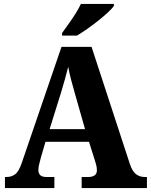

<svg xmlns="http://www.w3.org/2000/svg" viewBox="-20 -951 763 971"><path d="M5 0V-56H14Q38 -56 56.5 -69.5Q75 -83 90 -127L291 -714H443L637 -121Q649 -85 667.5 -70.5Q686 -56 711 -56H723V0H393V-56H429Q445 -56 457.5 -63.5Q470 -71 470 -90Q470 -103 466.5 -117Q463 -131 460 -139L430 -234H210L187 -155Q184 -143 179 -124Q174 -105 174 -92Q174 -56 213 -56H255V0ZM231 -298H410L358 -481Q349 -512 340 -546Q331 -580 325 -613Q317 -581 307.5 -547.5Q298 -514 289 -484ZM294 -784Q308 -804 326.5 -829.5Q345 -855 362 -882Q379 -909 389 -931H556V-921Q547 -908 526 -888.5Q505 -869 477.5 -847Q450 -825 421.5 -805Q393 -785 369 -771H294Z"/></svg>

Font: Noto Serif Thai SemiCondensed ExtraBold
Style: Regular
Weight: 800
Width: 4
Designer: Monotype Design Team
Foundry: Monotype Imaging Inc.
Version: Version 2.002; ttfautohint (v1.8.4.7-5d5b)